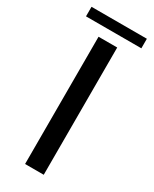

<svg xmlns="http://www.w3.org/2000/svg" viewBox="-215 -738 627 784"><g transform="rotate(30 98.5 -346.0)"><path d="M54.5 0V-600H142.5V0ZM-31.5 -691.5H229.5V-646.5H-31.5Z"/></g></svg>

Font: Big Shoulders Text Thin Medium
Style: Regular
Weight: 500
Version: Version 2.002